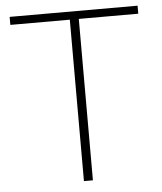

<svg xmlns="http://www.w3.org/2000/svg" viewBox="-51 -743 665 788"><g transform="rotate(-5 281.5 -349.0)"><path d="M300 -665V0H263V-665H18V-698H545V-665Z"/></g></svg>

Font: IBM Plex Sans Arabic ExtraLight
Style: Regular
Weight: 200
Designer: Mike Abbink, Paul van der Laan, Pieter van Rosmalen, Wael Morcos, Khajak Apelian
Foundry: Bold Monday
Version: Version 1.1